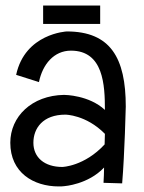

<svg xmlns="http://www.w3.org/2000/svg" viewBox="-20 -657 516 690"><path d="M432 -274C432 -449 377 -544 220 -544C220 -544 70 -537 38 -388L120 -362C133 -426 174 -475 235 -475C352 -475 357 -351 357 -262C300 -315 214 -316 210 -316C94 -314 17 -238 17 -144C17 -37 100 13 191 13C198 13 204 13 211 12C211 12 297 6 354 -55C354 -37 353 -19 352 0L419 2C428 -104 432 -274 432 -274ZM356 -138C283 -59 204 -57 204 -57C140 -57 100 -91 100 -144C100 -196 134 -245 215 -245C215 -245 289 -245 357 -176C357 -164 356 -151 356 -138ZM340 -571V-637H135V-571Z"/></svg>

Font: Englebert
Style: Regular
Weight: 400
Designer: Astigmatic (AOETI)
Foundry: Astigmatic (AOETI)
Version: Version 1.000